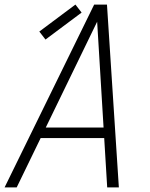

<svg xmlns="http://www.w3.org/2000/svg" viewBox="-36 -820 656 840"><path d="M-16 0 376 -800H432L484 0H433L389 -725L37 0ZM120 -216 142 -262H438L440 -216ZM163 -647 136 -682 294 -800 321 -765Z"/></svg>

Font: Victor Mono Thin
Style: Italic
Weight: 100
Italic angle: -12°
Monospace: yes
Designer: Rune Bjørnerås
Version: Version 1.561;gftools[0.9.30]